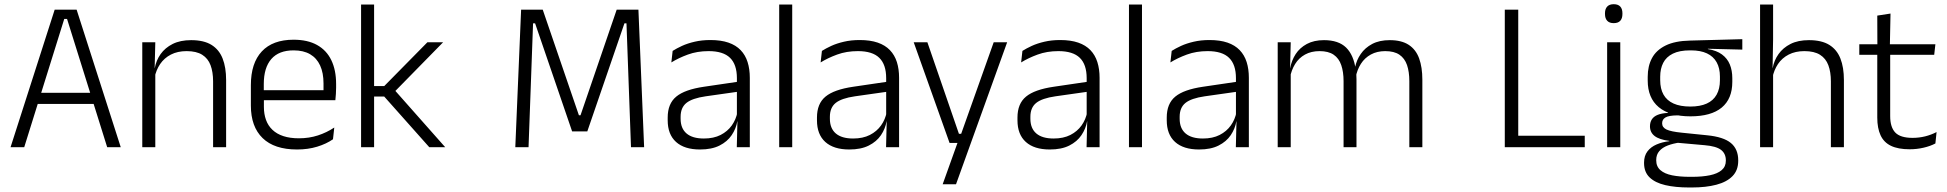

<svg xmlns="http://www.w3.org/2000/svg" viewBox="-20 -684 9045 892"><path d="M92.5 0H29L234 -639H336L541 0H478L291.5 -596H278.5ZM431 -201H138.5V-253H431Z M1030.5 0H970V-306Q970 -349.5 958.2 -381Q946.5 -412.5 919.5 -429.5Q892.5 -446.5 847 -446.5Q805 -446.5 774 -430.5Q743 -414.5 724 -386.5Q705 -358.5 698 -322.5L685.5 -367.5H699Q705.5 -403.5 726.2 -432.8Q747 -462 782.2 -479.8Q817.5 -497.5 868 -497.5Q927 -497.5 962.5 -475.5Q998 -453.5 1014.2 -412.2Q1030.5 -371 1030.5 -312ZM701.5 0H641V-487.5H701.5L698.5 -367L701.5 -364Z M1360 10.5Q1254.5 10.5 1200 -42.5Q1145.5 -95.5 1145.5 -193.5V-288.5Q1145.5 -390.5 1196.2 -445Q1247 -499.5 1344 -499.5Q1409 -499.5 1453 -475Q1497 -450.5 1519.2 -404.5Q1541.5 -358.5 1541.5 -294V-276.5Q1541.5 -262 1540.5 -247.5Q1539.5 -233 1538 -218.5H1482Q1483 -240.5 1483 -260.2Q1483 -280 1483 -296.5Q1483 -345.5 1467.2 -379.8Q1451.5 -414 1420.8 -432Q1390 -450 1344 -450Q1275.5 -450 1240.5 -409.8Q1205.5 -369.5 1205.5 -293.5V-246L1206 -238V-187.5Q1206 -154 1215.8 -127Q1225.5 -100 1245.8 -80.8Q1266 -61.5 1296.8 -51.5Q1327.5 -41.5 1368.5 -41.5Q1416 -41.5 1456.8 -54.8Q1497.5 -68 1533 -91.5L1527 -37Q1496 -15.5 1453.5 -2.5Q1411 10.5 1360 10.5ZM1524.5 -218.5H1177V-265H1524.5Z M2048.5 0H1974.5L1765 -235.5H1710V-284H1765L1965.5 -487.5H2038.5L1809 -253.5V-270.5ZM1718 0H1657.5V-663H1718Z M2435.5 0H2374L2401 -639H2501.5L2669.5 -148.5H2677L2845 -639H2946L2972.5 0H2911.5L2901 -286.5L2890.5 -575.5H2881L2708.5 -73.5H2638L2466 -575.5H2456.5L2446 -286Z M3463.5 0H3403L3406 -121.5L3403.5 -131V-288.5V-321Q3403.5 -384 3371.8 -415.2Q3340 -446.5 3272 -446.5Q3219 -446.5 3175.5 -430.5Q3132 -414.5 3099 -394L3105 -447.5Q3123 -459 3148.5 -470.8Q3174 -482.5 3207.2 -490.2Q3240.5 -498 3280.5 -498Q3329.5 -498 3364.2 -486Q3399 -474 3421 -451Q3443 -428 3453.2 -395.5Q3463.5 -363 3463.5 -322.5ZM3232 10.5Q3159.5 10.5 3120.8 -24.5Q3082 -59.5 3082 -125V-138Q3082 -202.5 3121.8 -235.2Q3161.5 -268 3250.5 -281L3413.5 -305L3416.5 -259L3258 -236.5Q3196 -227.5 3169 -205.8Q3142 -184 3142 -141.5V-132.5Q3142 -87.5 3169.5 -64Q3197 -40.5 3250 -40.5Q3295.5 -40.5 3327.8 -57Q3360 -73.5 3379.8 -101.2Q3399.5 -129 3406 -163.5L3418 -120.5H3405.5Q3399.5 -86 3379.2 -56Q3359 -26 3322.8 -7.8Q3286.5 10.5 3232 10.5Z M3660.5 0H3600V-663H3660.5Z M4157 0H4096.5L4099.5 -121.5L4097 -131V-288.5V-321Q4097 -384 4065.2 -415.2Q4033.5 -446.5 3965.5 -446.5Q3912.5 -446.5 3869 -430.5Q3825.5 -414.5 3792.5 -394L3798.5 -447.5Q3816.5 -459 3842 -470.8Q3867.5 -482.5 3900.8 -490.2Q3934 -498 3974 -498Q4023 -498 4057.8 -486Q4092.5 -474 4114.5 -451Q4136.5 -428 4146.8 -395.5Q4157 -363 4157 -322.5ZM3925.5 10.5Q3853 10.5 3814.2 -24.5Q3775.5 -59.5 3775.5 -125V-138Q3775.5 -202.5 3815.2 -235.2Q3855 -268 3944 -281L4107 -305L4110 -259L3951.5 -236.5Q3889.5 -227.5 3862.5 -205.8Q3835.5 -184 3835.5 -141.5V-132.5Q3835.5 -87.5 3863 -64Q3890.5 -40.5 3943.5 -40.5Q3989 -40.5 4021.2 -57Q4053.5 -73.5 4073.2 -101.2Q4093 -129 4099.5 -163.5L4111.5 -120.5H4099Q4093 -86 4072.8 -56Q4052.5 -26 4016.2 -7.8Q3980 10.5 3925.5 10.5Z M4435 -62.5H4472L4440.5 -48.5L4596.5 -487.5H4659L4421.5 172H4359.5L4436.5 -43L4462 -20H4391.5L4225 -487.5H4288.5Z M5088.5 0H5028L5031 -121.5L5028.5 -131V-288.5V-321Q5028.5 -384 4996.8 -415.2Q4965 -446.5 4897 -446.5Q4844 -446.5 4800.5 -430.5Q4757 -414.5 4724 -394L4730 -447.5Q4748 -459 4773.5 -470.8Q4799 -482.5 4832.2 -490.2Q4865.5 -498 4905.5 -498Q4954.5 -498 4989.2 -486Q5024 -474 5046 -451Q5068 -428 5078.2 -395.5Q5088.5 -363 5088.5 -322.5ZM4857 10.5Q4784.5 10.5 4745.8 -24.5Q4707 -59.5 4707 -125V-138Q4707 -202.5 4746.8 -235.2Q4786.5 -268 4875.5 -281L5038.5 -305L5041.5 -259L4883 -236.5Q4821 -227.5 4794 -205.8Q4767 -184 4767 -141.5V-132.5Q4767 -87.5 4794.5 -64Q4822 -40.5 4875 -40.5Q4920.5 -40.5 4952.8 -57Q4985 -73.5 5004.8 -101.2Q5024.5 -129 5031 -163.5L5043 -120.5H5030.5Q5024.5 -86 5004.2 -56Q4984 -26 4947.8 -7.8Q4911.5 10.5 4857 10.5Z M5285.5 0H5225V-663H5285.5Z M5782 0H5721.5L5724.5 -121.5L5722 -131V-288.5V-321Q5722 -384 5690.2 -415.2Q5658.5 -446.5 5590.5 -446.5Q5537.5 -446.5 5494 -430.5Q5450.5 -414.5 5417.5 -394L5423.5 -447.5Q5441.5 -459 5467 -470.8Q5492.5 -482.5 5525.8 -490.2Q5559 -498 5599 -498Q5648 -498 5682.8 -486Q5717.5 -474 5739.5 -451Q5761.5 -428 5771.8 -395.5Q5782 -363 5782 -322.5ZM5550.5 10.5Q5478 10.5 5439.2 -24.5Q5400.5 -59.5 5400.5 -125V-138Q5400.5 -202.5 5440.2 -235.2Q5480 -268 5569 -281L5732 -305L5735 -259L5576.5 -236.5Q5514.5 -227.5 5487.5 -205.8Q5460.5 -184 5460.5 -141.5V-132.5Q5460.5 -87.5 5488 -64Q5515.5 -40.5 5568.5 -40.5Q5614 -40.5 5646.2 -57Q5678.5 -73.5 5698.2 -101.2Q5718 -129 5724.5 -163.5L5736.5 -120.5H5724Q5718 -86 5697.8 -56Q5677.5 -26 5641.2 -7.8Q5605 10.5 5550.5 10.5Z M6588 0H6527.5V-307Q6527.5 -350.5 6516.8 -381.8Q6506 -413 6481.5 -429.8Q6457 -446.5 6415.5 -446.5Q6377.5 -446.5 6348.8 -430.8Q6320 -415 6302.5 -387.5Q6285 -360 6278.5 -325.5L6267 -371H6275.5Q6282 -404.5 6301.8 -433.2Q6321.5 -462 6355 -479.8Q6388.5 -497.5 6436.5 -497.5Q6491 -497.5 6524.5 -475.8Q6558 -454 6573 -412.8Q6588 -371.5 6588 -313.5ZM5976.5 0H5916V-487.5H5976.5L5973.5 -366.5L5976.5 -363.5ZM6282 0H6222V-307Q6222 -350 6211.2 -381.5Q6200.5 -413 6176 -429.8Q6151.5 -446.5 6110.5 -446.5Q6071.5 -446.5 6042.8 -430.5Q6014 -414.5 5996.8 -386.5Q5979.5 -358.5 5973 -322.5L5959.5 -367.5H5974Q5980.5 -403.5 5999.5 -432.8Q6018.5 -462 6051.5 -479.8Q6084.5 -497.5 6131 -497.5Q6198.5 -497.5 6233.8 -463Q6269 -428.5 6278.5 -360.5Q6280.5 -350 6281.2 -338.8Q6282 -327.5 6282 -316Z M7033.5 -639V0H6971V-639ZM7003.5 0V-53.5H7342.5V0Z M7507.5 0H7446.5V-487.5H7507.5ZM7477 -576.5Q7457 -576.5 7446.8 -587.5Q7436.5 -598.5 7436.5 -619V-622.5Q7436.5 -642.5 7446.8 -653.5Q7457 -664.5 7477 -664.5Q7497.5 -664.5 7507.5 -653.5Q7517.5 -642.5 7517.5 -622.5V-619Q7517.5 -598.5 7507.5 -587.5Q7497.5 -576.5 7477 -576.5Z M7833.5 -143.5Q7737.5 -143.5 7686.2 -186.2Q7635 -229 7635 -310V-327Q7635 -377 7654.8 -414Q7674.5 -451 7718 -472.5Q7761.5 -494 7832 -495.5L8074.5 -502V-453.5L7914.5 -457.5V-456Q7955 -449.5 7980 -431Q8005 -412.5 8016.5 -384.5Q8028 -356.5 8028 -320.5V-303.5Q8028 -225 7978.8 -184.2Q7929.5 -143.5 7833.5 -143.5ZM7830.5 137.5H7841Q7889 137.5 7924 130.2Q7959 123 7978.5 106.5Q7998 90 7998 62.5V61Q7998 29.5 7975.5 12.2Q7953 -5 7899 -9.5L7764 -21.5L7785 -22Q7752.5 -17.5 7727.8 -8Q7703 1.5 7688.8 18Q7674.5 34.5 7674.5 59.5V60.5Q7674.5 89.5 7694 106.5Q7713.5 123.5 7748.5 130.5Q7783.5 137.5 7830.5 137.5ZM7840 187H7827Q7763.5 187 7716.5 176Q7669.5 165 7643.8 140.2Q7618 115.5 7618 73.5V71.5Q7618 40 7633.8 19.2Q7649.5 -1.5 7676.5 -13Q7703.5 -24.5 7735.5 -28L7735 -29.5Q7688.5 -35.5 7667 -52.2Q7645.5 -69 7645.5 -97V-97.5Q7645.5 -116 7654.2 -129.5Q7663 -143 7681.5 -150.5Q7700 -158 7729.5 -159.5V-168.5L7810 -147L7772 -148Q7732.5 -147.5 7717.2 -138.2Q7702 -129 7702 -111.5V-111Q7702 -92 7722.5 -82.2Q7743 -72.5 7793.5 -67.5L7911 -55.5Q7987 -48 8021.2 -19.8Q8055.5 8.5 8055.5 61V63Q8055.5 107 8029 134.2Q8002.5 161.5 7954 174.2Q7905.5 187 7840 187ZM7833 -189Q7878.5 -189 7909 -202.8Q7939.5 -216.5 7955 -244Q7970.5 -271.5 7970.5 -311V-328.5Q7970.5 -367.5 7955.2 -394.8Q7940 -422 7910.2 -436Q7880.5 -450 7835.5 -450H7832Q7782.5 -450 7751.8 -434.8Q7721 -419.5 7707 -392Q7693 -364.5 7693 -328V-311.5Q7693 -271.5 7708.5 -244.2Q7724 -217 7755 -203Q7786 -189 7833 -189Z M8546.5 0H8486V-306Q8486 -349.5 8474.2 -381Q8462.5 -412.5 8435.5 -429.5Q8408.5 -446.5 8363 -446.5Q8321 -446.5 8290 -430.5Q8259 -414.5 8240.2 -386.5Q8221.5 -358.5 8214.5 -323L8199 -367.5H8215.5Q8222 -403.5 8242.8 -432.8Q8263.5 -462 8298.5 -479.8Q8333.5 -497.5 8384 -497.5Q8443 -497.5 8478.5 -475.5Q8514 -453.5 8530.2 -412.2Q8546.5 -371 8546.5 -312ZM8217.5 0H8157V-663H8217.5V-501L8215 -361L8217.5 -356Z M8852 9.5Q8798.5 9.5 8765.2 -6.5Q8732 -22.5 8716.8 -55.5Q8701.5 -88.5 8701.5 -137.5V-455.5H8761.5V-144.5Q8761.5 -93 8785.2 -68.2Q8809 -43.5 8865.5 -43.5Q8895.5 -43.5 8923.8 -50.5Q8952 -57.5 8977 -70.5L8971.5 -17.5Q8948 -5 8916.5 2.2Q8885 9.5 8852 9.5ZM8966 -429.5H8618V-478.5H8971.5ZM8760 -471.5H8702L8701.5 -611.5L8763 -621Z"/></svg>

Font: Anek Malayalam Light
Style: Regular
Weight: 300
Version: Version 1.003